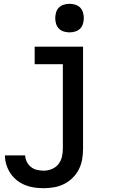

<svg xmlns="http://www.w3.org/2000/svg" viewBox="-20 -765 640 1008"><path d="M210 223Q185 223 160 219.5Q135 216 111.5 206.5Q88 197 68.5 181.5Q49 166 35 145Q21 124 13.5 100Q6 76 6 51H112Q113 69 121 85Q129 101 143 112Q157 123 174.5 127Q192 131 210 131Q231 131 252 122.5Q273 114 286.5 97Q300 80 305 58.5Q310 37 310 15V-428H162V-520H416V15Q416 43 411.5 70.5Q407 98 394.5 123Q382 148 362 168Q342 188 317.5 200.5Q293 213 265 218Q237 223 210 223ZM345 -595Q330 -595 315 -599.5Q300 -604 289.5 -614.5Q279 -625 274.5 -640Q270 -655 270 -670Q270 -685 274.5 -700Q279 -715 289.5 -725.5Q300 -736 315 -740.5Q330 -745 345 -745Q360 -745 375 -740.5Q390 -736 400.5 -725.5Q411 -715 415.5 -700Q420 -685 420 -670Q420 -655 415.5 -640Q411 -625 400.5 -614.5Q390 -604 375 -599.5Q360 -595 345 -595Z"/></svg>

Font: Iosevka Custom SmBdEx
Style: Regular
Weight: 600
Width: 7
Monospace: yes
Designer: Belleve Invis
Foundry: Belleve Invis
Version: Version 11.2.4; ttfautohint (v1.8.4)